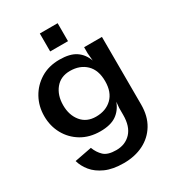

<svg xmlns="http://www.w3.org/2000/svg" viewBox="-229 -834 1085 1213"><g transform="rotate(-30 313.5 -227.5)"><path d="M310 260Q231 260 177.5 236Q124 212 93.5 174.5Q63 137 52 96L177 72Q192 112 220 138.5Q248 165 310 165Q376 165 417 121.5Q458 78 458 -6V-58L462 -100Q442 -46 399.5 -17Q357 12 283 12Q204 12 145.5 -23Q87 -58 54.5 -117Q22 -176 22 -248Q22 -320 54.5 -379Q87 -438 145.5 -474Q204 -510 283 -510Q359 -510 401.5 -481.5Q444 -453 463 -400L458 -456V-500H588L589 -6Q589 78 553 137.5Q517 197 454.5 228.5Q392 260 310 260ZM305 -415Q237 -415 198.5 -368Q160 -321 160 -248Q160 -176 198.5 -129Q237 -82 305 -82Q377 -82 421.5 -125Q466 -168 466 -248Q466 -329 421.5 -372Q377 -415 305 -415ZM259 -584V-715H389V-584Z"/></g></svg>

Font: Panamera
Style: Bold
Weight: 700
Designer: Bastien Sozeau
Foundry: NBR — Bastien Sozeau
Version: Version 3.002; ttfautohint (v1.8.4.7-5d5b);gftools[0.9.33]